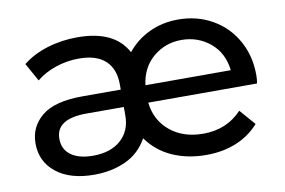

<svg xmlns="http://www.w3.org/2000/svg" viewBox="-63 -640 1114 751"><g transform="rotate(-10 494.5 -264.5)"><path d="M944 -235C946 -244.3 947 -255.3 947 -268C947 -318.7 935.7 -364.3 913 -405C890.3 -445.7 858.8 -477.5 818.5 -500.5C778.2 -523.5 733 -535 683 -535C641 -535 602.5 -526.7 567.5 -510C532.5 -493.3 503.3 -470.3 480 -441C446.7 -503.7 381 -535 283 -535C241 -535 201 -529.2 163 -517.5C125 -505.8 92.3 -489 65 -467L105 -395C125.7 -412.3 151 -426.2 181 -436.5C211 -446.8 242 -452 274 -452C320.7 -452 355.8 -441 379.5 -419C403.2 -397 415 -365.3 415 -324V-304H263C189 -304 135 -290 101 -262C67 -234 50 -198 50 -154C50 -106 68.3 -67.3 105 -38C141.7 -8.7 192 6 256 6C302 6 343.7 -2.5 381 -19.5C418.3 -36.5 447.3 -63.7 468 -101C494 -65 527 -38.2 567 -20.5C607 -2.8 651.7 6 701 6C745 6 784.8 -1.3 820.5 -16C856.2 -30.7 886.3 -52 911 -80L857 -142C817 -99.3 766 -78 704 -78C650.7 -78 606.7 -92.3 572 -121C537.3 -149.7 517.3 -187.7 512 -235ZM570 -414C602 -440.7 639.3 -454 682 -454C725.3 -454 763.2 -440.7 795.5 -414C827.8 -387.3 846.7 -350.7 852 -304H513C519 -350.7 538 -387.3 570 -414ZM374.5 -104C347.5 -80 310.7 -68 264 -68C226.7 -68 197.5 -75.7 176.5 -91C155.5 -106.3 145 -128 145 -156C145 -208.7 185.7 -235 267 -235H415V-201C415 -160.3 401.5 -128 374.5 -104Z"/></g></svg>

Font: Rookery
Style: Regular
Weight: 400
Designer: Ryan Kimball / Julieta Ulanovsky
Foundry: Motorola Mobility LLC.
Version: Version 1.0